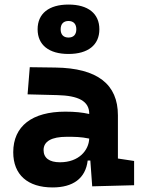

<svg xmlns="http://www.w3.org/2000/svg" viewBox="-20 -820 626 850"><path d="M388.2 4.9 573.7 0V-107.4L502 -118.2V-309.6C502 -446.3 412.1 -518.6 224.6 -521L111.8 -522.5L102.1 -402.3L234.4 -398.9C327.6 -396.5 375 -372.1 375 -316.9V-315.4C343.8 -322.3 312 -325.7 269 -325.7C122.1 -325.7 38.6 -261.7 38.6 -146C38.6 -46.4 102.5 9.8 212.9 9.8C302.7 9.8 358.9 -29.8 368.2 -109.4H379.9ZM283.2 -581.1C370.1 -581.1 419.9 -621.1 419.9 -690.4C419.9 -759.8 370.1 -799.8 283.2 -799.8C196.3 -799.8 146.5 -759.8 146.5 -690.4C146.5 -621.1 196.3 -581.1 283.2 -581.1ZM375 -206.5C373 -154.8 329.6 -101.6 245.6 -101.6C198.2 -101.6 172.9 -120.6 172.9 -155.8C172.9 -194.3 208.5 -214.4 275.4 -214.4C309.6 -214.4 337.4 -214.4 375 -206.5ZM283.2 -653.8C260.7 -653.8 248.5 -667 248.5 -690.4C248.5 -713.4 260.7 -727.1 283.2 -727.1C305.7 -727.1 317.9 -713.4 317.9 -690.4C317.9 -667 305.7 -653.8 283.2 -653.8Z"/></svg>

Font: Cascadia Code
Style: Bold
Weight: 700
Monospace: yes
Designer: Aaron Bell
Foundry: Saja Typeworks
Version: Version 2404.023